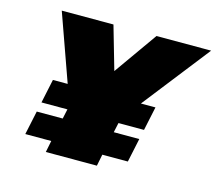

<svg xmlns="http://www.w3.org/2000/svg" viewBox="-94 -761 991 879"><g transform="rotate(15 401.5 -322.0)"><path d="M192 0 203 -55H80L104 -168H227L237 -214H114L138 -327H208L95 -644H340L399 -439L544 -644H803L555 -327H624L600 -214H479L469 -168H590L566 -55H445L434 0Z"/></g></svg>

Font: Kanit Black
Style: Italic
Weight: 900
Italic angle: -12°
Designer: Katatrad Team
Foundry: CadsonDemak
Version: Version 2.000; ttfautohint (v1.8.3)